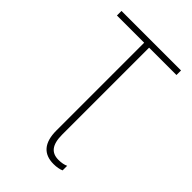

<svg xmlns="http://www.w3.org/2000/svg" viewBox="-254 -813 1072 1072"><g transform="rotate(45 281.5 -277.5)"><path d="M383 159C407 159 429 155 444 148V112C429 119 410 123 386 123C331 123 301 90 301 8V-678H517V-714H47V-678H262V15C262 112 304 159 383 159Z"/></g></svg>

Font: Noto Sans Mono SemiCondensed ExtraLight
Style: Regular
Weight: 200
Width: 4
Designer: Monotype Design Team
Foundry: Monotype Imaging Inc.
Version: Version 2.014